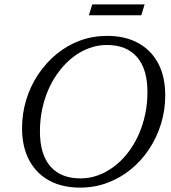

<svg xmlns="http://www.w3.org/2000/svg" viewBox="-20 -845 780 875"><path d="M162 -246.5Q162 -141 209.8 -86.5Q257.5 -32 347 -32Q388.5 -32 426.8 -46Q465 -60 499.2 -85.8Q533.5 -111.5 561.5 -147.2Q589.5 -183 609.8 -227Q630 -271 641 -321Q652 -371 652 -425Q652 -530.5 604.2 -585.2Q556.5 -640 467 -640Q426 -640 387.2 -626Q348.5 -612 314.5 -586Q280.5 -560 252.5 -524.2Q224.5 -488.5 204.2 -444.8Q184 -401 173 -351Q162 -301 162 -246.5ZM733 -410.5Q733 -343.5 714 -281.2Q695 -219 660 -166Q625 -113 576.8 -73.5Q528.5 -34 469.8 -12Q411 10 345 10Q263.5 10 204.2 -22.2Q145 -54.5 112.8 -115.2Q80.5 -176 80.5 -261Q80.5 -328 99.5 -390.2Q118.5 -452.5 153.8 -505.5Q189 -558.5 237.2 -598.2Q285.5 -638 344 -659.8Q402.5 -681.5 469 -681.5Q550 -681.5 609.2 -649.2Q668.5 -617 700.8 -556.5Q733 -496 733 -410.5ZM385 -775.5 400.5 -825H639L624 -775.5Z"/></svg>

Font: Newsreader 20pt
Style: Italic
Weight: 400
Italic angle: -17°
Version: Version 1.003